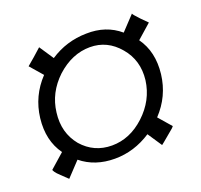

<svg xmlns="http://www.w3.org/2000/svg" viewBox="-88 -649 675 645"><g transform="rotate(-20 250.0 -326.0)"><path d="M466 -326Q457 -250 404 -194L443 -149Q445 -147 416 -124Q404 -114 397.5 -108.5Q391 -103 388 -101L354 -152Q293 -112 224 -112Q153 -112 104 -152L56 -101L33 -123Q21 -134 16.5 -141Q12 -148 13 -149L64 -194Q25 -248 34 -326Q43 -402 96 -458L57 -503L84 -526Q112 -551 112 -551L146 -500Q205 -539 276 -540Q347 -542 396 -500L444 -551Q442 -549 465 -525L487 -503L436 -458Q475 -404 466 -326ZM410 -325Q418 -394 376 -443Q334 -493 272 -493Q208 -493 153 -443Q100 -393 92 -325Q83 -255 124 -205Q166 -157 230 -157Q294 -157 347 -206Q401 -256 410 -325Z"/></g></svg>

Font: DG Didot
Style: Bold Italic
Weight: 700
Designer: David Gatwood, Takis Katsoulidis, and George D. Matthiopoulos
Foundry: David Gatwood
Version: Version 1.0